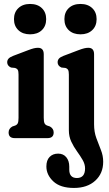

<svg xmlns="http://www.w3.org/2000/svg" viewBox="-20 -682 540 948"><path d="M128.5 -512.5Q92.5 -512.5 70.8 -533Q49 -553.5 49 -587.5Q49 -621.5 70.8 -642Q92.5 -662.5 128.5 -662.5Q165 -662.5 186.5 -642Q208 -621.5 208 -587.5Q208 -553.5 186.5 -533Q165 -512.5 128.5 -512.5ZM196 -414V-100.5Q196 -81.5 199.8 -73.5Q203.5 -65.5 213 -62L226.5 -57.5Q245 -47 245 -28Q245 0 214.5 0H53Q22.5 0 22.5 -28Q22.5 -47 41 -57.5L54.5 -62Q64 -65.5 67.8 -73.5Q71.5 -81.5 71.5 -100.5V-313.5Q71.5 -330 67.8 -336.8Q64 -343.5 54.5 -346.5L34.5 -348.5Q15.5 -357 15.5 -374.5Q15.5 -384.5 21.8 -392Q28 -399.5 44.5 -406L117 -433.5Q136.5 -441 147.2 -443.5Q158 -446 167.5 -446Q196 -446 196 -414ZM377.5 -512.5Q341 -512.5 319.5 -533Q298 -553.5 298 -587.5Q298 -621.5 319.5 -642Q341 -662.5 377.5 -662.5Q413.5 -662.5 435.2 -642Q457 -621.5 457 -587.5Q457 -553.5 435.2 -533Q413.5 -512.5 377.5 -512.5ZM444.5 -68Q444.5 -30.5 455.8 0Q467 30.5 478.2 58.5Q489.5 86.5 489.5 116.5Q489.5 174.5 450.2 210.2Q411 246 345 246Q278 246 243.5 213.8Q209 181.5 209 140Q209 109 225 92.8Q241 76.5 267 76.5Q292.5 76.5 307.2 94.2Q322 112 322 141V155.5Q322 197 360 197Q400 196.5 400 149.5Q400 128.5 388 107.8Q376 87 360 65Q344 43 332 17.5Q320 -8 320 -38.5V-313.5Q320 -330 316.2 -336.8Q312.5 -343.5 303 -346.5L283.5 -348.5Q264.5 -357 264.5 -374.5Q264.5 -384.5 270.5 -392Q276.5 -399.5 293 -406L365.5 -433.5Q385 -441 396 -443.5Q407 -446 416 -446Q444.5 -446 444.5 -414Z"/></svg>

Font: Fraunces 144pt SuperSoft SemiBold
Style: Regular
Weight: 600
Version: Version 1.000;[b76b70a41]